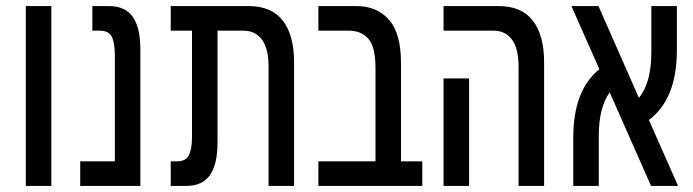

<svg xmlns="http://www.w3.org/2000/svg" viewBox="-20 -612 2282 632"><path d="M65 0V-592H149V0Z M244 0V-81H358V-430Q358 -471 348 -491Q338 -511 309 -511H284V-592H339Q392 -592 417 -556.5Q442 -521 442 -449V0Z M542 0V-81H563Q592 -81 602 -101.5Q612 -122 612 -162V-511H542V-592H798Q874 -592 911 -544Q948 -496 948 -407V0H864V-391Q864 -453 842 -482Q820 -511 782 -511H696V-143Q696 -71 671 -35.5Q646 0 593 0Z M1028 0V-81H1216V-386Q1216 -459 1192 -485Q1168 -511 1130 -511H1028V-592H1153Q1221 -592 1260.5 -547Q1300 -502 1300 -404V-81H1370V0Z M1687 0V-391Q1687 -453 1665 -482Q1643 -511 1605 -511H1440V-592H1621Q1697 -592 1734 -544Q1771 -496 1771 -407V0ZM1440 0V-354H1524V0Z M1867 0V-158Q1867 -316 1953 -384L1861 -592H1950L2083 -290Q2124 -339 2124 -440V-592H2208V-446Q2208 -286 2116 -217L2212 0H2123L1987 -308Q1951 -259 1951 -164V0Z"/></svg>

Font: Noto Sans Hebrew ExtraCondensed
Style: Regular
Weight: 400
Width: 2
Designer: Monotype Design Team
Foundry: Monotype Imaging Inc.
Version: Version 2.004; ttfautohint (v1.8.4.7-5d5b)